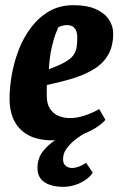

<svg xmlns="http://www.w3.org/2000/svg" viewBox="-20 -533 463 743"><path d="M182 10Q128 10 91.5 -9Q55 -28 36 -64Q17 -100 17 -151Q17 -194 25.5 -243Q34 -292 52.5 -340Q71 -388 100.5 -427Q130 -466 170.5 -489.5Q211 -513 265 -513Q316 -513 350 -498Q384 -483 401 -458Q418 -433 418 -403Q418 -354 398 -320Q378 -286 342 -264.5Q306 -243 260 -229Q214 -215 161 -204V-162Q161 -132 173 -113Q185 -94 205.5 -85Q226 -76 251 -76Q277 -76 306.5 -85.5Q336 -95 364 -111L388 -69Q367 -46 332.5 -28Q298 -10 258.5 0Q219 10 182 10ZM169 -265Q207 -279 229.5 -291.5Q252 -304 262.5 -317.5Q273 -331 276 -347.5Q279 -364 279 -386Q279 -407 273 -417.5Q267 -428 258.5 -432Q250 -436 240 -436Q229 -436 219.5 -433Q210 -430 206 -428Q204 -424 196 -404Q188 -384 180 -349Q172 -314 169 -265ZM225 190Q179 190 152 172Q125 154 125 117Q125 80 145.5 53.5Q166 27 193.5 9.5Q221 -8 243 -18H310Q307 -17 293.5 -8.5Q280 0 264 13.5Q248 27 236 44.5Q224 62 224 83Q224 100 234 108.5Q244 117 259 117Q271 117 285 112Q299 107 313 97L339 135Q329 151 310.5 163.5Q292 176 270 183Q248 190 225 190Z"/></svg>

Font: Faustina ExtraBold
Style: Italic
Weight: 800
Italic angle: -8°
Designer: Alfonso Garcia
Foundry: http://www.omnibus-type.com
Version: Version 1.200